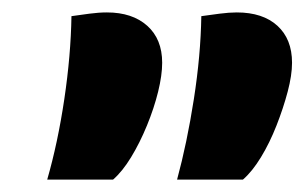

<svg xmlns="http://www.w3.org/2000/svg" viewBox="-20 -750 490 309"><path d="M265 -461Q281 -520 292 -590.5Q303 -661 304 -724Q318 -726 333.5 -728Q349 -730 361 -730Q403 -730 426.5 -708.5Q450 -687 450 -649Q450 -629 443 -602.5Q436 -576 425 -548Q414 -520 400 -497Q386 -474 371 -461ZM56 -461Q73 -520 83.5 -590.5Q94 -661 95 -724Q109 -726 124 -728Q139 -730 152 -730Q193 -730 217 -708.5Q241 -687 241 -649Q241 -629 234.5 -602.5Q228 -576 216.5 -548Q205 -520 191 -497Q177 -474 162 -461Z"/></svg>

Font: Sansita Swashed Light ExtraBold
Style: Regular
Weight: 800
Version: Version 1.003